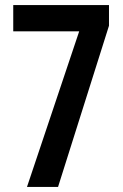

<svg xmlns="http://www.w3.org/2000/svg" viewBox="-20 -734 484 754"><path d="M86 0 291 -611H32V-714H408V-633L208 0Z"/></svg>

Font: Noto Sans Display ExtraCondensed SemiBold
Style: Regular
Weight: 600
Width: 2
Designer: Monotype Design Team
Foundry: Monotype Imaging Inc.
Version: Version 2.003